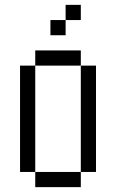

<svg xmlns="http://www.w3.org/2000/svg" viewBox="-20 -770 478 790"><path d="M312.5 -500H375V-62.5H312.5ZM125 -62.5H312.5V0H125ZM62.5 -500H125V-62.5H62.5ZM125 -562.5H312.5V-500H125ZM187.5 -687.5H250V-625H187.5ZM250 -750H312.5V-687.5H250Z"/></svg>

Font: Pixel Operator
Style: Regular
Weight: 400
Designer: Jayvee Enaguas (HarvettFox96)
Version: 2016.04.25